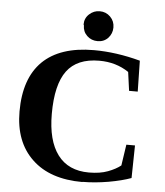

<svg xmlns="http://www.w3.org/2000/svg" viewBox="-58 -910 838 973"><g transform="rotate(5 361.0 -424.0)"><path d="M398 10V11Q232 11 141 -76Q49 -163 49 -318Q49 -486 137 -573Q226 -660 398 -660Q512 -660 634 -627L637 -470H593L580 -565Q515 -609 430 -609Q317 -609 265 -539Q213 -469 213 -320Q213 -184 267 -112Q321 -40 426 -40Q482 -40 522 -55Q562 -70 587 -90L603 -197H647L644 -31Q598 -14 530 -2Q460 10 398 10ZM336 -781 334 -785Q334 -817 357 -838Q380 -859 410 -859Q442 -859 464 -837Q486 -815 486 -783Q486 -752 465 -729Q444 -707 412 -707Q380 -707 358 -728Q336 -749 336 -781Z"/></g></svg>

Font: Libra Serif Modern
Style: Bold
Weight: 700
Designer: Stefan Peev, Context Ltd
Foundry: Ascender Corporation
Version: Version 1.000